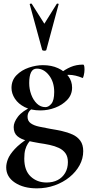

<svg xmlns="http://www.w3.org/2000/svg" viewBox="-20 -750 491 1052"><path d="M182 282Q109 282 61.5 250.5Q14 219 14 167Q14 146 23.5 121.5Q33 97 60.5 67Q88 37 142 2L152 13Q142 23 133 36.5Q124 50 118.5 69.5Q113 89 113 119Q113 184 148 217Q183 250 235 250Q270 250 296 236.5Q322 223 337 197.5Q352 172 352 138Q352 108 338.5 89.5Q325 71 302.5 60.5Q280 50 252 44Q224 38 195 34Q160 28 127.5 20.5Q95 13 75 -4Q55 -21 55 -54Q55 -80 78.5 -111Q102 -142 158 -167L167 -161Q148 -151 139.5 -139Q131 -127 131 -110Q131 -87 148.5 -74.5Q166 -62 195 -56Q224 -50 256 -44Q288 -39 319.5 -32Q351 -25 377.5 -13Q404 -1 420 21Q436 43 436 78Q436 119 416 155.5Q396 192 361 220.5Q326 249 280 265.5Q234 282 182 282ZM202 -145Q151 -145 115.5 -163Q80 -181 61.5 -209.5Q43 -238 43 -268Q43 -310 70.5 -338Q98 -366 138 -379.5Q178 -393 215 -393Q262 -393 298 -376.5Q334 -360 354.5 -332.5Q375 -305 375 -270Q375 -231 348.5 -203Q322 -175 282.5 -160Q243 -145 202 -145ZM229 -163Q246 -163 261.5 -181.5Q277 -200 277 -246Q277 -301 248.5 -337.5Q220 -374 182 -374Q160 -374 150 -353.5Q140 -333 140 -295Q140 -262 151 -232Q162 -202 182 -182.5Q202 -163 229 -163ZM303 -313 305 -345Q337 -370 367.5 -383Q398 -396 435 -396Q440 -396 441.5 -388Q443 -380 443 -368Q443 -354 439 -337Q435 -320 432 -323Q413 -331 394 -335.5Q375 -340 357 -340Q346 -340 334 -338.5Q322 -337 309 -332ZM143 -726Q142 -729 147.5 -730Q153 -731 154 -729L223 -620L291 -729Q293 -731 298 -730Q303 -729 301 -726L234 -477Q233 -472 223 -472Q213 -472 211 -477Z"/></svg>

Font: Cormorant Light
Style: Regular
Weight: 300
Designer: Christian Thalmann (Catharsis Fonts)
Foundry: Catharsis Fonts
Version: Version 4.000